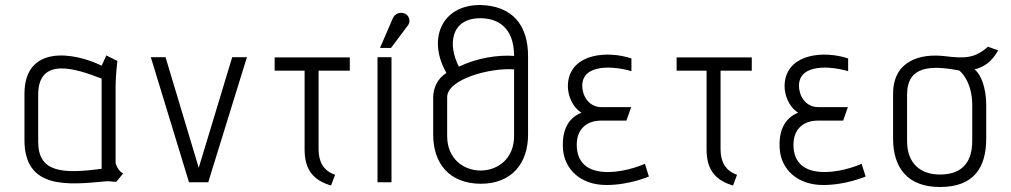

<svg xmlns="http://www.w3.org/2000/svg" viewBox="-20 -730 4051 769"><path d="M473 -35C449 -49 443 -77 443 -77V-389C443 -421 450 -486 450 -486L406 -508L387 -467C274 -522 78 -551 78 -354V-169C78 29 251 11 406 -4C419 -5 434 -1 446 -2ZM387 -54C230 -33 133 -39 133 -162V-351C133 -504 283 -456 387 -415Z M814 0 969 -501H910L776 -58L643 -501H584L737 0Z M1322 -30C1275 -46 1256 -83 1256 -132V-447H1381V-500H1080V-447H1200V-132C1200 -54 1231 -9 1306 13Z M1546 -538 1615 -630C1625 -644 1620 -670 1598 -677C1581 -682 1562 -676 1553 -656L1502 -538ZM1548 0V-501H1492V0Z M2095 -505C2095 -629 2033 -707 1903 -710C1748 -710 1691 -572 1768 -438C1731 -414 1716 -378 1715 -341V-191C1715 -76 1779 5 1905 6C2030 6 2095 -76 2095 -191ZM2039 -185C2039 -1 1771 -1 1771 -185V-341C1771 -414 1948 -460 2039 -452ZM1818 -463C1773 -549 1784 -657 1904 -657C1969 -657 2039 -624 2039 -506C1976 -511 1890 -498 1818 -463Z M2563 -74C2563 -74 2492 -41 2414 -41C2330 -41 2290 -82 2290 -150C2290 -210 2326 -247 2389 -247H2489L2508 -301H2389C2335 -301 2311 -351 2312 -389C2315 -475 2438 -466 2509 -445V-496C2412 -528 2273 -515 2256 -406C2247 -348 2279 -295 2309 -279C2251 -255 2230 -202 2235 -132C2241 -54 2303 11 2409 11C2501 11 2579 -23 2579 -23Z M2932 -30C2885 -46 2866 -83 2866 -132V-447H2991V-500H2690V-447H2810V-132C2810 -54 2841 -9 2916 13Z M3431 -74C3431 -74 3360 -41 3282 -41C3198 -41 3158 -82 3158 -150C3158 -210 3194 -247 3257 -247H3357L3376 -301H3257C3203 -301 3179 -351 3180 -389C3183 -475 3306 -466 3377 -445V-496C3280 -528 3141 -515 3124 -406C3115 -348 3147 -295 3177 -279C3119 -255 3098 -202 3103 -132C3109 -54 3171 11 3277 11C3369 11 3447 -23 3447 -23Z M3930 -310C3930 -379 3908 -434 3883 -452C3923 -462 3952 -483 3978 -528L3937 -543C3886 -497 3845 -495 3765 -505C3666 -517 3557 -487 3557 -354V-175C3557 -59 3614 19 3745 19C3877 19 3930 -55 3930 -175ZM3874 -165C3874 -68 3821 -31 3745 -31C3669 -31 3613 -73 3613 -165V-351C3613 -467 3709 -469 3820 -448C3824 -449 3874 -405 3874 -310Z"/></svg>

Font: Advent Pro
Style: Regular
Weight: 400
Designer: Andreas Kalpakidis
Foundry: Andreas Kalpakidis
Version: Version 2.002 2008